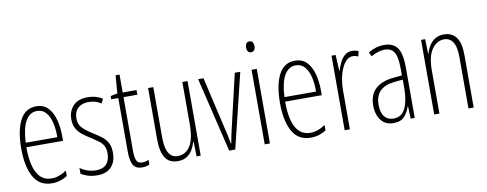

<svg xmlns="http://www.w3.org/2000/svg" viewBox="-62 -1029 3401 1341"><g transform="rotate(-10 1638.0 -358.5)"><path d="M199 -539Q252 -539 283.5 -505.5Q315 -472 329 -418Q343 -364 343 -303V-269H83Q83 -149 117 -86.5Q151 -24 220 -24Q273 -24 326 -61V-22Q304 -8 276.5 1Q249 10 218 10Q128 10 87 -64.5Q46 -139 46 -264Q46 -391 83.5 -465Q121 -539 199 -539ZM199 -506Q149 -506 119 -455.5Q89 -405 84 -301H308Q309 -357 298 -403.5Q287 -450 262.5 -478Q238 -506 199 -506Z M672 -127Q672 -64 638 -27Q604 10 537 10Q500 10 471 0.5Q442 -9 423 -21V-63Q445 -46 474.5 -36Q504 -26 536 -26Q585 -26 609.5 -53Q634 -80 634 -128Q634 -160 623.5 -181Q613 -202 592.5 -217.5Q572 -233 543 -252Q509 -272 482.5 -293Q456 -314 441 -341Q426 -368 426 -408Q426 -463 460.5 -501Q495 -539 565 -539Q625 -539 669 -510L653 -479Q616 -505 564 -505Q518 -505 490 -479.5Q462 -454 462 -407Q462 -366 485.5 -340.5Q509 -315 557 -285Q590 -265 616 -245Q642 -225 657 -197.5Q672 -170 672 -127Z M862 -24Q875 -24 887 -27Q899 -30 908 -35V-1Q897 4 884.5 7Q872 10 856 10Q809 10 792 -22Q775 -54 775 -116V-496H725V-519L774 -529L784 -656H812V-529H910V-496H812V-115Q812 -69 822 -46.5Q832 -24 862 -24Z M1272 -529V0H1243L1240 -104H1237Q1229 -75 1214 -49Q1199 -23 1173.5 -6.5Q1148 10 1109 10Q1048 10 1020 -34Q992 -78 992 -165V-529H1029V-174Q1029 -96 1051 -60.5Q1073 -25 1114 -25Q1171 -25 1203 -75.5Q1235 -126 1235 -233V-529Z M1474 0 1347 -529H1385L1469 -165Q1476 -137 1482.5 -108Q1489 -79 1494 -47H1497Q1507 -104 1521 -161L1607 -529H1646L1517 0Z M1745 -727Q1761 -727 1768 -715.5Q1775 -704 1775 -689Q1775 -671 1767 -660.5Q1759 -650 1744 -650Q1730 -650 1722.5 -661Q1715 -672 1715 -688Q1715 -704 1722 -715.5Q1729 -727 1745 -727ZM1763 -529V0H1726V-529Z M2034 -539Q2087 -539 2118.5 -505.5Q2150 -472 2164 -418Q2178 -364 2178 -303V-269H1918Q1918 -149 1952 -86.5Q1986 -24 2055 -24Q2108 -24 2161 -61V-22Q2139 -8 2111.5 1Q2084 10 2053 10Q1963 10 1922 -64.5Q1881 -139 1881 -264Q1881 -391 1918.5 -465Q1956 -539 2034 -539ZM2034 -506Q1984 -506 1954 -455.5Q1924 -405 1919 -301H2143Q2144 -357 2133 -403.5Q2122 -450 2097.5 -478Q2073 -506 2034 -506Z M2439 -537Q2449 -537 2461.5 -535Q2474 -533 2485 -527L2476 -491Q2469 -494 2459 -497Q2449 -500 2438 -500Q2412 -500 2392 -480Q2372 -460 2358 -427.5Q2344 -395 2337 -355.5Q2330 -316 2330 -278V0H2293V-529H2322L2328 -416H2330Q2339 -444 2352.5 -472Q2366 -500 2387 -518.5Q2408 -537 2439 -537Z M2666 -539Q2732 -539 2761 -497Q2790 -455 2790 -359V0H2761L2758 -89H2756Q2744 -51 2718 -20.5Q2692 10 2638 10Q2596 10 2570 -10.5Q2544 -31 2531.5 -63.5Q2519 -96 2519 -133Q2519 -212 2564 -253Q2609 -294 2692 -302L2753 -308V-356Q2753 -440 2732 -473Q2711 -506 2664 -506Q2645 -506 2620.5 -499Q2596 -492 2568 -476L2554 -506Q2608 -539 2666 -539ZM2694 -272Q2557 -258 2557 -134Q2557 -79 2580 -50Q2603 -21 2644 -21Q2703 -21 2728.5 -75.5Q2754 -130 2754 -218V-278Z M3091 -539Q3147 -539 3177.5 -499Q3208 -459 3208 -373V0H3171V-362Q3171 -438 3148.5 -471.5Q3126 -505 3087 -505Q3035 -505 3000 -455.5Q2965 -406 2965 -305V0H2928V-529H2957L2960 -425H2962Q2970 -454 2986 -480Q3002 -506 3027.5 -522.5Q3053 -539 3091 -539Z"/></g></svg>

Font: Noto Sans Gurmukhi ExtraCondensed ExtraLight
Style: Regular
Weight: 200
Width: 2
Designer: Jelle Bosma - Monotype Design Team
Foundry: Monotype Imaging Inc.
Version: Version 2.004; ttfautohint (v1.8.4.7-5d5b)